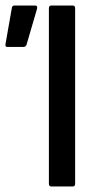

<svg xmlns="http://www.w3.org/2000/svg" viewBox="-20 -675 351 695"><path d="M166 0Q157 0 157 -10V-645Q157 -655 166 -655H243Q252 -655 252 -645V-10Q252 0 243 0ZM7 -505Q-2 -505 0 -516L23 -647Q24 -655 33 -655H107Q117 -655 114 -643L76 -513Q73 -505 64 -505Z"/></svg>

Font: Sofia Sans Condensed SemiBold
Style: Regular
Weight: 600
Designer: Botio Nikoltchev, Ani Petrova
Foundry: lettersoup
Version: Version 4.101